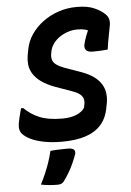

<svg xmlns="http://www.w3.org/2000/svg" viewBox="-63 -766 726 1067"><g transform="rotate(-5 300.0 -232.5)"><path d="M406 -720Q466 -720 503 -703.5Q540 -687 562 -666Q577 -651 580.5 -634.5Q584 -618 580 -599Q576 -576 571.5 -554Q567 -532 563.5 -511.5Q560 -491 557 -469Q538 -467 516.5 -466Q495 -465 473 -465Q448 -465 437.5 -476Q427 -487 430 -506Q433 -519 437 -532Q441 -545 446 -558Q451 -571 457.5 -585Q464 -599 470 -614L479 -573Q461 -585 443.5 -590Q426 -595 399 -595Q371 -595 345.5 -586.5Q320 -578 299 -563.5Q278 -549 264 -530Q250 -511 245 -488L242 -472Q239 -454 243.5 -439Q248 -424 264 -412Q280 -400 312 -388L400 -357Q444 -341 471 -320.5Q498 -300 511.5 -276.5Q525 -253 528 -227.5Q531 -202 527 -177L521 -146Q511 -90 478 -53Q445 -16 390.5 1.5Q336 19 260 19Q204 19 160.5 10.5Q117 2 87 -12.5Q57 -27 42 -44Q33 -53 29.5 -67.5Q26 -82 29 -102Q32 -119 35.5 -134Q39 -149 42.5 -162Q46 -175 49 -186H61Q98 -149 147 -129Q196 -109 272 -109Q321 -109 353 -123Q385 -137 398 -159L402 -180Q405 -198 399.5 -212Q394 -226 378.5 -237Q363 -248 336 -257L249 -288Q200 -306 170.5 -328Q141 -350 126.5 -374.5Q112 -399 109.5 -424.5Q107 -450 111 -474L117 -506Q125 -552 151.5 -591Q178 -630 217.5 -659Q257 -688 305 -704Q353 -720 406 -720ZM191 64Q208 62 223.5 61.5Q239 61 255.5 60.5Q272 60 288 60Q311 60 320.5 67.5Q330 75 327 92Q317 120 305.5 145.5Q294 171 280 194.5Q266 218 249 241Q243 248 235 251.5Q227 255 214 255Q193 255 169.5 253Q146 251 122 246Q137 217 149.5 188Q162 159 172.5 128.5Q183 98 191 64Z"/></g></svg>

Font: Rec Mono Semicasual
Style: Bold Italic
Weight: 700
Italic angle: -10°
Version: Version 1.085; ttfautohint (v1.8.4.7-5d5b)